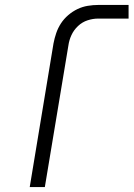

<svg xmlns="http://www.w3.org/2000/svg" viewBox="-20 -755 540 775"><path d="M100 0 196 -580Q200 -601 207 -621.5Q214 -642 226 -660.5Q238 -679 255.5 -694Q273 -709 293 -718.5Q313 -728 334.5 -731.5Q356 -735 376 -735H499V-680H376Q355 -680 333.5 -673Q312 -666 295 -650Q278 -634 268.5 -613.5Q259 -593 256 -571L161 0Z"/></svg>

Font: Iosevka SS04 Light Oblique
Style: Regular
Weight: 300
Italic angle: -9°
Monospace: yes
Designer: Belleve Invis
Foundry: Belleve Invis
Version: Version 19.0.0; ttfautohint (v1.8.4)